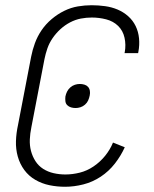

<svg xmlns="http://www.w3.org/2000/svg" viewBox="-20 -702 590 734"><path d="M229 12Q198 12 169 6Q140 0 115 -14.5Q90 -29 73 -52Q56 -75 48 -103.5Q40 -132 41 -162.5Q42 -193 49 -225L99 -485Q104 -511 113.5 -537Q123 -563 139 -586.5Q155 -610 177.5 -629Q200 -648 225.5 -660.5Q251 -673 277.5 -677.5Q304 -682 330 -682Q356 -682 381.5 -678.5Q407 -675 429.5 -665.5Q452 -656 470 -640Q488 -624 498.5 -602.5Q509 -581 511.5 -555.5Q514 -530 509 -504L508 -499H456L457 -503Q462 -531 456 -558Q450 -585 431.5 -603Q413 -621 386 -628Q359 -635 331 -635Q310 -635 289 -631Q268 -627 248 -616.5Q228 -606 211 -590.5Q194 -575 181 -556Q168 -537 161 -516.5Q154 -496 150 -476L100 -216Q95 -192 94 -169Q93 -146 98.5 -125Q104 -104 115.5 -86Q127 -68 145 -56.5Q163 -45 185 -40Q207 -35 230 -35Q257 -35 285 -42Q313 -49 338 -66Q363 -83 382 -106.5Q401 -130 412 -157L457 -139Q442 -106 419 -76.5Q396 -47 365 -26.5Q334 -6 298.5 3Q263 12 229 12ZM269 -289Q260 -289 251.5 -291.5Q243 -294 237 -300Q231 -306 230 -315Q229 -324 230 -333Q232 -343 236.5 -352Q241 -361 249 -368Q257 -375 266.5 -378Q276 -381 285 -381Q294 -381 302.5 -378.5Q311 -376 316.5 -370Q322 -364 323.5 -355Q325 -346 323 -337Q321 -327 317 -318Q313 -309 305 -302Q297 -295 287.5 -292Q278 -289 269 -289Z"/></svg>

Font: Lode Dark Term
Style: Italic
Weight: 400
Italic angle: -11°
Monospace: yes
Designer: Belleve Invis
Foundry: Belleve Invis
Version: Version 29.2.0